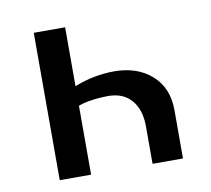

<svg xmlns="http://www.w3.org/2000/svg" viewBox="-60 -537 662 603"><g transform="rotate(-10 271.0 -235.0)"><path d="M311 -307Q385 -307 431 -266Q477 -225 477 -154V0H380V-119Q380 -173 353.5 -203.5Q327 -234 279 -234Q260 -234 237 -231.5Q214 -229 195 -223.5Q176 -218 166 -210L142 -257Q161 -273 189 -284Q217 -295 248.5 -301Q280 -307 311 -307ZM184 -470V0H84V-470Z"/></g></svg>

Font: Ysabeau SC SemiBold
Style: Regular
Weight: 600
Designer: Christian Thalmann (Catharsis Fonts)
Version: Version 2.001;gftools[0.9.30]; featfreeze: smcp